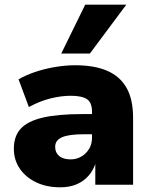

<svg xmlns="http://www.w3.org/2000/svg" viewBox="-20 -787 643 818"><path d="M236 11Q178 11 133.5 -10.5Q89 -32 64 -69Q39 -106 39 -153Q39 -207 68.5 -239Q98 -271 162.5 -286Q227 -301 332 -301H392V-215H337Q306 -215 283 -212Q260 -209 245 -202.5Q230 -196 222.5 -186Q215 -176 215 -161Q215 -137 232 -122.5Q249 -108 281 -108Q306 -108 326.5 -120Q347 -132 359.5 -152.5Q372 -173 372 -201V-311Q372 -350 350.5 -364.5Q329 -379 281 -379Q242 -379 196.5 -368Q151 -357 103 -331L59 -449Q90 -467 130 -480.5Q170 -494 214.5 -501.5Q259 -509 300 -509Q382 -509 436.5 -485.5Q491 -462 519 -413Q547 -364 547 -285V0H386V-94H388Q378 -62 357.5 -38.5Q337 -15 307 -2Q277 11 236 11ZM241 -559 343 -767H518L363 -559Z"/></svg>

Font: Nunito Sans 10pt Black
Style: Regular
Weight: 900
Designer: Vernon Adams
Foundry: Vernon Adams
Version: Version 3.101;gftools[0.9.27]